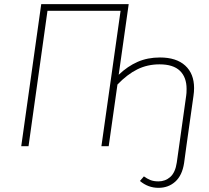

<svg xmlns="http://www.w3.org/2000/svg" viewBox="-20 -702 1006 922"><path d="M912 -279Q912 -261 909 -241L875 0L864 81Q855 140 822 170Q789 200 741 200Q691 200 652 167L671 145Q686 156 702 162.5Q718 169 741 169Q774 169 798 147.5Q822 126 829 78L840 0L874 -242Q876 -253 876 -275Q876 -331 844 -362Q812 -393 746 -393Q688 -393 639.5 -369Q591 -345 544 -296L502 0H467L559 -650H208L117 0H82L178 -682H598L550 -343Q593 -384 641 -405Q689 -426 748 -426Q827 -426 869.5 -387Q912 -348 912 -279Z"/></svg>

Font: FiraGO UltraLight
Style: Italic
Weight: 200
Italic angle: -8°
Designer: bBox Type GmbH
Foundry: bBox Type GmbH
Version: Version 1.001